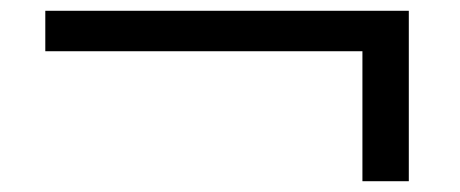

<svg xmlns="http://www.w3.org/2000/svg" viewBox="-20 -448 853 356"><path d="M64 -428H738V-112H652V-353H64Z"/></svg>

Font: Encode Sans Normal
Style: Regular
Weight: 400
Designer: Pablo Impallari, Andres Torresi
Foundry: Pablo Impallari, Andres Torresi
Version: Version 1.000; ttfautohint (v1.00) -l 8 -r 50 -G 200 -x 14 -